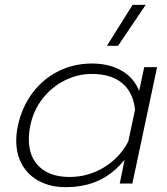

<svg xmlns="http://www.w3.org/2000/svg" viewBox="-20 -757 687 792"><path d="M527 -737H581L467 -568H421ZM47 -177Q47 -208 54 -239Q71 -317 115 -375Q159 -433 222.5 -464Q286 -495 359 -495Q430 -495 481 -466Q532 -437 554 -382L575 -480H628L526 0H474L494 -98Q448 -41 388.5 -13Q329 15 250 15Q191 15 145 -8Q99 -31 73 -74.5Q47 -118 47 -177ZM509 -173 537 -304Q530 -375 484.5 -413.5Q439 -452 358 -452Q301 -452 247.5 -425.5Q194 -399 156 -350.5Q118 -302 105 -239Q99 -209 99 -182Q99 -109 143.5 -68Q188 -27 267 -27Q343 -27 408 -66Q473 -105 509 -173Z"/></svg>

Font: Prompt ExtraLight
Style: Italic
Weight: 275
Italic angle: -12°
Designer: Katatrad Team
Foundry: CadsonDemak
Version: Version 1.000